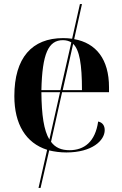

<svg xmlns="http://www.w3.org/2000/svg" viewBox="-20 -734 597 937"><path d="M168 183H178L220 0C245 6 273 10 304 10C429 10 491 -48 491 -99C491 -119 482 -136 459 -141C445 -42 391 -1 319 -1C280 -1 250 -13 229 -42L283 -284H512V-308C512 -445 449 -524 342 -543L380 -714H370L332 -545C318 -547 303 -548 288 -548C136 -548 50 -452 50 -265C50 -128 106 -36 210 -3ZM182 -294C186 -472 216 -538 287 -538C303 -538 317 -534 328 -527L275 -294ZM380 -294H286L337 -520C368 -490 380 -421 380 -294ZM182 -284H273L221 -53C194 -98 183 -172 182 -284Z"/></svg>

Font: Noto Serif Display SemiBold
Style: Regular
Weight: 600
Designer: Monotype Design Team
Foundry: Monotype Imaging Inc.
Version: Version 2.009